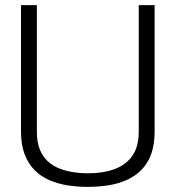

<svg xmlns="http://www.w3.org/2000/svg" viewBox="-20 -720 686 750"><path d="M62 -207V-700H124V-206Q124 -166 135 -137.5Q146 -109 166 -90.5Q186 -72 211.5 -62Q237 -52 266 -47.5Q295 -43 323 -43Q353 -43 381.5 -47.5Q410 -52 435 -62.5Q460 -73 480 -91.5Q500 -110 511 -138Q522 -166 522 -206V-700H584V-207Q584 -155 570.5 -118Q557 -81 532 -56Q507 -31 474 -16.5Q441 -2 402.5 4Q364 10 323 10Q282 10 244 4Q206 -2 172.5 -16.5Q139 -31 114.5 -56Q90 -81 76 -118Q62 -155 62 -207Z"/></svg>

Font: Georama ExtraCondensed Thin Light
Style: Regular
Weight: 300
Version: Version 1.001